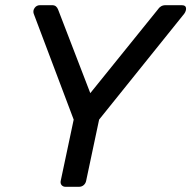

<svg xmlns="http://www.w3.org/2000/svg" viewBox="-20 -720 737 740"><path d="M233 0Q223 0 217.5 -6.5Q212 -13 214 -23L264 -259L110 -667Q106 -679 113.5 -689.5Q121 -700 134 -700H181Q190 -700 195.5 -695.5Q201 -691 204 -683L328 -361L588 -683Q593 -691 600.5 -695.5Q608 -700 618 -700H680Q696 -700 697 -689Q698 -678 690 -667L362 -259L312 -23Q310 -13 302.5 -6.5Q295 0 284 0Z"/></svg>

Font: Rubik
Style: Italic
Weight: 400
Italic angle: -12°
Designer: Hubert and Fischer
Foundry: Hubert and Fischer
Version: Version 2.300;gftools[0.9.30]